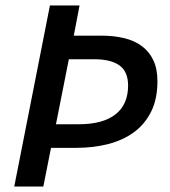

<svg xmlns="http://www.w3.org/2000/svg" viewBox="-20 -680 619 700"><path d="M32 0 162 -660H270L249 -550H350Q395 -550 432.5 -541Q470 -532 497 -512Q524 -492 539 -460.5Q554 -429 554 -384Q554 -319 531 -273Q508 -227 468.5 -198Q429 -169 375 -155Q321 -141 259 -141H166L138 0ZM184 -227H267Q355 -227 401 -263Q447 -299 447 -368Q447 -419 415.5 -441.5Q384 -464 324 -464H231Z"/></svg>

Font: TypoPRO Source Sans Pro
Style: Italic
Weight: 600
Italic angle: -11°
Designer: Paul D. Hunt
Foundry: Adobe Systems Incorporated
Version: Version 1.075;PS 2.000;hotconv 1.0.86;makeotf.lib2.5.63406